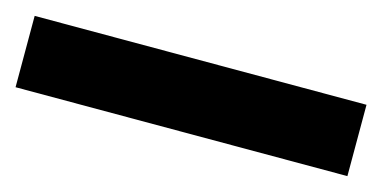

<svg xmlns="http://www.w3.org/2000/svg" viewBox="-32 -27 596 299"><g transform="rotate(15 265.5 122.5)"><path d="M-2 180H533V65H-2Z"/></g></svg>

Font: Aspekta 750
Style: Regular
Weight: 750
Designer: Ivo Dolenc
Version: Version 2.000